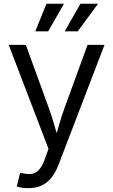

<svg xmlns="http://www.w3.org/2000/svg" viewBox="-20 -774 590 1001"><path d="M67.4 198.7 84.5 127.9 101.6 129.9Q127 135.7 147.5 131.8Q168 127.9 184.3 109.9Q200.7 91.8 213.4 56.2L232.9 2L25.4 -540H114.7L232.4 -216.8Q250 -169.4 262.9 -122.8Q275.9 -76.2 289.6 -31.7H261.2Q274.9 -76.2 288.1 -123Q301.3 -169.9 318.4 -216.8L436.5 -540H524.9L284.7 85.9Q269 127 246.6 154.1Q224.1 181.2 194.8 194.1Q165.5 207 128.9 207Q107.9 207 92 204.3Q76.2 201.7 67.4 198.7ZM231.4 -610.8H164.1L222.2 -754.4H313.5ZM385.3 -610.8H317.4L399.4 -754.4H491.2Z"/></svg>

Font: V-Inter
Style: Regular-375
Weight: 375
Designer: Rasmus Andersson
Foundry: rsms
Version: Version 4.000;git-4146feb